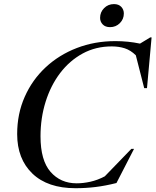

<svg xmlns="http://www.w3.org/2000/svg" viewBox="-20 -932 780 962"><path d="M563.5 -15Q508 -1 458.5 5Q409 11 358.5 11Q219 11 142.5 -62.2Q66 -135.5 66 -260.5Q66 -361.5 103.8 -446.8Q141.5 -532 208.5 -594.5Q275.5 -657 365 -691.5Q454.5 -726 558 -726Q622.5 -726 681.5 -713.5L732.5 -744.5H739.5L716.5 -490.5H702.5L660.5 -655Q634.5 -680.5 605 -690Q575.5 -699.5 540 -699.5Q459.5 -699.5 394 -663.8Q328.5 -628 281.2 -565.8Q234 -503.5 208.5 -422Q183 -340.5 183 -249Q183 -128.5 233.2 -71Q283.5 -13.5 364 -13.5Q397 -13.5 433 -21.5Q469 -29.5 505 -48.5L638 -186H651.5ZM531.5 -796Q507.5 -796 494.5 -809.8Q481.5 -823.5 481.5 -842.5Q481.5 -871 501.5 -891.2Q521.5 -911.5 551 -911.5Q574.5 -911.5 587.5 -897.8Q600.5 -884 600.5 -864.5Q600.5 -836 580.5 -816Q560.5 -796 531.5 -796Z"/></svg>

Font: Newsreader Display Medium
Style: Italic
Weight: 500
Italic angle: -17°
Designer: Hugues Gentile
Foundry: Production Type
Version: Version 1.001